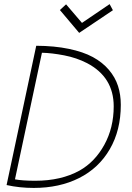

<svg xmlns="http://www.w3.org/2000/svg" viewBox="-20 -904 646 939"><path d="M516.1 -883.8 380.9 -792 303.2 -882.8 272.9 -855 367.2 -743.2 532.2 -854ZM12.2 1Q75.2 15.1 145 15.1Q271 15.1 367.2 -33.4Q463.4 -82 517.1 -174.6Q570.8 -267.1 570.8 -391.1Q570.8 -441.4 557.1 -483.6Q543.5 -525.9 512.5 -562.5Q481.4 -599.1 434.3 -624.8Q387.2 -650.4 316.9 -665Q246.6 -679.7 157.2 -680.2ZM185.1 -646Q232.9 -645 293.7 -633.3Q354.5 -621.6 405.8 -595.2Q536.1 -526.9 536.1 -383.8Q536.1 -279.3 490.2 -195.8Q444.3 -112.3 369.1 -69.8Q278.8 -20 152.8 -20Q89.8 -20 53.2 -26.9Z"/></svg>

Font: Comic Neue Angular Light Italic
Style: Regular
Weight: 300
Italic angle: -12°
Designer: Craig Rozynski
Foundry: Craig Rozynski
Version: Version 2.003